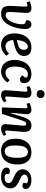

<svg xmlns="http://www.w3.org/2000/svg" viewBox="1280 -2078 813 3412"><g transform="rotate(90 1686.0 -372.5)"><path d="M412.1 -524.9Q454.1 -524.9 475.1 -496.6Q496.1 -468.3 496.1 -418.9Q496.1 -371.1 487.3 -316.2Q478.5 -261.2 457.8 -201.9Q437 -142.6 407 -95Q377 -47.4 329.8 -16.6Q282.7 14.2 226.1 14.2Q203.1 14.2 184.8 11.2Q166.5 8.3 146 -1.7Q125.5 -11.7 112.1 -28.8Q98.6 -45.9 90.8 -76.7Q83 -107.4 85 -148.9L98.1 -419.9Q99.6 -462.9 60.1 -452.1L20 -439.9L2.9 -492.2Q23.4 -503.9 58.8 -514.4Q94.2 -524.9 127 -524.9Q214.8 -524.9 210 -434.1L193.8 -163.1Q190.4 -113.3 201.2 -90.1Q211.9 -66.9 247.1 -66.9Q285.2 -66.9 317.1 -96.4Q349.1 -126 368.9 -171.1Q388.7 -216.3 399.9 -264.9Q411.1 -313.5 412.1 -356Q412.6 -386.7 406 -398.9Q399.4 -411.1 379.9 -418.9L341.8 -432.1Q334.5 -473.6 355 -499.3Q375.5 -524.9 412.1 -524.9Z M823.7 -524.9Q900.9 -524.9 938.2 -489.7Q975.6 -454.6 975.6 -394Q975.6 -362.3 964.1 -336.2Q952.6 -310.1 935.3 -293Q918 -275.9 891.1 -261.7Q864.3 -247.6 840.1 -239.3Q815.9 -231 784.7 -223.1L690.9 -199.2Q693.4 -172.4 700.4 -149.7Q707.5 -127 720.7 -106.9Q733.9 -86.9 756.1 -75.4Q778.3 -64 807.6 -64Q833.5 -64 859.9 -75Q886.2 -85.9 901.4 -97.7Q916.5 -109.4 934.6 -126L971.7 -81.1Q960.9 -67.4 945.6 -53.5Q930.2 -39.6 906 -22.9Q881.8 -6.3 848.4 3.9Q814.9 14.2 778.8 14.2Q713.4 14.2 666.5 -17.3Q619.6 -48.8 596.7 -102.3Q573.7 -155.8 573.7 -225.1Q573.7 -357.9 641.4 -441.4Q709 -524.9 823.7 -524.9ZM865.7 -393.1Q865.7 -423.8 852.1 -442.9Q838.4 -461.9 812.5 -461.9Q762.7 -461.9 730.2 -409.4Q697.8 -356.9 691.9 -264.2L763.7 -283.2Q817.9 -296.4 841.8 -321Q865.7 -345.7 865.7 -393.1Z M1299.8 -524.9Q1369.1 -524.9 1414.1 -490Q1459 -455.1 1459 -392.1Q1459 -360.4 1440.4 -340.6Q1421.9 -320.8 1390.6 -320.8Q1368.7 -320.8 1348.9 -333.7Q1329.1 -346.7 1320.8 -366.2L1343.8 -393.1Q1363.3 -416 1359.9 -431.4Q1356.4 -446.8 1340.6 -454.3Q1324.7 -461.9 1300.8 -461.9Q1232.9 -461.9 1198.5 -400.4Q1164.1 -338.9 1164.1 -228Q1164.1 -153.3 1190.2 -108.6Q1216.3 -64 1272 -64Q1293.5 -64 1313.2 -70.3Q1333 -76.7 1351.3 -89.8Q1369.6 -103 1379.6 -112.1Q1389.6 -121.1 1406.7 -138.2L1445.8 -97.2Q1436.5 -84.5 1426.3 -72.8Q1416 -61 1397 -44.2Q1377.9 -27.3 1357.9 -15.4Q1337.9 -3.4 1309.6 5.4Q1281.2 14.2 1252 14.2Q1153.8 14.2 1099.9 -51Q1045.9 -116.2 1045.9 -226.1Q1045.9 -312 1075.2 -379.2Q1104.5 -446.3 1162.6 -485.6Q1220.7 -524.9 1299.8 -524.9Z M1580.6 -688Q1580.6 -718.8 1600.6 -738.8Q1620.6 -758.8 1652.3 -758.8Q1683.6 -758.8 1703.6 -739.3Q1723.6 -719.7 1723.6 -689Q1723.6 -657.7 1703.9 -637.9Q1684.1 -618.2 1652.3 -618.2Q1620.1 -618.2 1600.3 -637.5Q1580.6 -656.7 1580.6 -688ZM1609.4 -414.1Q1610.8 -434.1 1605.2 -444.1Q1599.6 -454.1 1583.5 -454.1Q1566.9 -454.1 1525.4 -439L1510.7 -490.2Q1533.2 -503.9 1566.2 -514.4Q1599.1 -524.9 1633.8 -524.9Q1727.1 -524.9 1718.8 -412.1L1695.8 -101.1Q1694.3 -79.1 1698.7 -68.6Q1703.1 -58.1 1718.8 -58.1Q1722.7 -58.1 1726.6 -58.8Q1730.5 -59.6 1733.4 -60.1Q1736.3 -60.5 1741 -62.7Q1745.6 -64.9 1747.6 -65.7Q1749.5 -66.4 1754.6 -69.8Q1759.8 -73.2 1760.7 -73.7Q1761.7 -74.2 1767.8 -78.4Q1773.9 -82.5 1774.4 -83L1798.3 -39.1Q1778.8 -19.5 1743.4 -2.7Q1708 14.2 1671.4 14.2Q1621.1 14.2 1601.3 -11.7Q1581.5 -37.6 1584.5 -85Z M2395 -34.2Q2376.5 -17.1 2338.4 -1.5Q2300.3 14.2 2269 14.2Q2180.7 14.2 2187 -77.1L2212.4 -359.9Q2215.3 -400.9 2209.2 -417Q2203.1 -433.1 2182.1 -433.1Q2157.2 -433.1 2144.3 -411.6Q2131.3 -390.1 2110.4 -326.2L2004.4 0H1889.2L1904.3 -417Q1905.3 -436.5 1900.1 -445.3Q1895 -454.1 1880.4 -454.1Q1866.7 -454.1 1825.2 -437L1809.1 -490.2Q1829.1 -502 1864.7 -513.4Q1900.4 -524.9 1930.2 -524.9Q1975.1 -524.9 1993.9 -499.5Q2012.7 -474.1 2008.3 -422.9L1985.4 -158.2L1992.2 -155.8L2059.1 -372.1Q2084.5 -452.6 2118.7 -488.8Q2152.8 -524.9 2211.4 -524.9Q2276.4 -524.9 2302.7 -485.6Q2329.1 -446.3 2323.2 -370.1L2301.3 -101.1Q2298.8 -77.6 2303.5 -67.9Q2308.1 -58.1 2324.2 -58.1Q2346.7 -58.1 2373 -78.1Z M2445.8 -234.9Q2445.8 -281.2 2453.6 -322.8Q2461.4 -364.3 2479.7 -401.6Q2498 -439 2525.6 -466.1Q2553.2 -493.2 2595 -509Q2636.7 -524.9 2689 -524.9Q2793.9 -524.9 2848.9 -457Q2903.8 -389.2 2903.8 -273.9Q2903.8 -214.8 2889.6 -164.3Q2875.5 -113.8 2847.2 -73.2Q2818.8 -32.7 2770.8 -9.3Q2722.7 14.2 2659.7 14.2Q2557.6 14.2 2501.7 -52.7Q2445.8 -119.6 2445.8 -234.9ZM2668 -49.8Q2702.1 -49.8 2726.1 -67.4Q2750 -85 2762.2 -117.7Q2774.4 -150.4 2779.5 -188Q2784.7 -225.6 2784.7 -274.9Q2784.7 -317.9 2779.8 -350.3Q2774.9 -382.8 2763.7 -408.9Q2752.4 -435.1 2731.9 -448.5Q2711.4 -461.9 2681.6 -461.9Q2657.7 -461.9 2638.9 -453.1Q2620.1 -444.3 2607.9 -427.7Q2595.7 -411.1 2587.2 -390.9Q2578.6 -370.6 2574 -343.3Q2569.3 -315.9 2567.6 -290Q2565.9 -264.2 2565.9 -232.9Q2565.9 -49.8 2668 -49.8Z M3139.2 -48.8Q3181.6 -48.8 3208 -67.4Q3234.4 -85.9 3234.4 -121.1Q3234.4 -139.2 3223.9 -154.1Q3213.4 -168.9 3196 -179Q3178.7 -189 3156.7 -200Q3134.8 -210.9 3111.8 -220.5Q3088.9 -230 3066.9 -243.9Q3044.9 -257.8 3027.6 -273.9Q3010.3 -290 2999.8 -314.7Q2989.3 -339.4 2989.3 -369.1Q2989.3 -390.1 2995.1 -410.9Q3001 -431.6 3015.1 -452.4Q3029.3 -473.1 3050.5 -489Q3071.8 -504.9 3105.7 -514.9Q3139.6 -524.9 3181.2 -524.9Q3247.6 -524.9 3293.5 -497.1Q3339.4 -469.2 3339.4 -423.8Q3339.4 -397.9 3324.2 -381.6Q3309.1 -365.2 3286.1 -365.2Q3269 -365.2 3251.5 -371.1Q3233.9 -377 3227.1 -383.8L3235.4 -416Q3240.2 -439 3226.8 -451.4Q3213.4 -463.9 3177.2 -463.9Q3131.8 -463.9 3107.9 -445.1Q3084 -426.3 3084 -397.9Q3084 -379.9 3097.4 -364.7Q3110.8 -349.6 3132.3 -338.1Q3153.8 -326.7 3179.7 -315.2Q3205.6 -303.7 3231.4 -289.3Q3257.3 -274.9 3278.8 -257.6Q3300.3 -240.2 3313.7 -213.1Q3327.1 -186 3327.1 -152.8Q3327.1 -78.6 3271.5 -32.2Q3215.8 14.2 3126 14.2Q3052.2 14.2 3005.1 -11.5Q2958 -37.1 2958 -81.1Q2958 -109.9 2974.9 -126Q2991.7 -142.1 3017.1 -142.1Q3051.3 -142.1 3071.3 -129.9V-102.1Q3071.3 -72.8 3085.4 -60.8Q3099.6 -48.8 3139.2 -48.8Z"/></g></svg>

Font: Literata Book SemiBold
Style: Italic
Weight: 600
Italic angle: -3°
Designer: Latin by Veronika Burian and Jose Scaglione. Greek by Irene Vlachou. Cyrillic by Vera Evstafieva
Foundry: TypeTogether
Version: Version 1.003;PS 001.003;hotconv 1.0.88;makeotf.lib2.5.64775